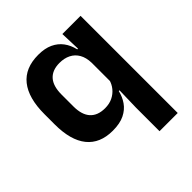

<svg xmlns="http://www.w3.org/2000/svg" viewBox="-185 -627 925 925"><g transform="rotate(-45 277.0 -165.0)"><path d="M216 11.5Q129.5 11.5 84.5 -44.2Q39.5 -100 39.5 -208.5V-278Q39.5 -387.5 85 -444.5Q130.5 -501.5 220.5 -501.5Q265 -501.5 295.5 -487.2Q326 -473 345 -447.5Q364 -422 372 -387H409L375.5 -292.5Q374.5 -328.5 360.5 -352.8Q346.5 -377 322.2 -389.2Q298 -401.5 265 -401.5Q216 -401.5 190.2 -372.8Q164.5 -344 164.5 -286.5V-205.5Q164.5 -149 190.5 -120.2Q216.5 -91.5 266.5 -91.5Q296 -91.5 318.5 -102.5Q341 -113.5 356.2 -132.2Q371.5 -151 377.5 -174.5L406.5 -103.5H371.5Q364 -71.5 346 -45.5Q328 -19.5 296.5 -4Q265 11.5 216 11.5ZM373.5 172V11.5L377 -125L375.5 -146V-347L377.5 -374L373.5 -490H497.5V172Z"/></g></svg>

Font: Anek Bangla
Style: Semi-bold
Weight: 600
Designer: Sulekha Rajkumar (Bangla), Yesha Goshar (Latin)
Foundry: Ek Type
Version: Version 1.002;March 21, 2022;FontCreator 13.0.0.2683 64-bit